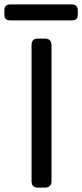

<svg xmlns="http://www.w3.org/2000/svg" viewBox="-78 -856 375 876"><path d="M-58 -790V-807Q-58 -822 -51.5 -829Q-45 -836 -29 -836H247Q263 -836 270 -829Q277 -822 277 -807V-790Q277 -775 270 -769Q263 -763 247 -763H-29Q-45 -763 -51.5 -769Q-58 -775 -58 -790ZM66 -30V-650Q66 -665 73 -672.5Q80 -680 96 -680H126Q157 -680 157 -650V-30Q157 0 126 0H96Q80 0 73 -7.5Q66 -15 66 -30Z"/></svg>

Font: Mitr Light
Style: Regular
Weight: 300
Designer: Thanarat Vachiruckul
Foundry: Cadson Demak
Version: Version 1.003